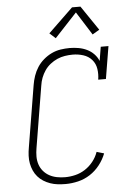

<svg xmlns="http://www.w3.org/2000/svg" viewBox="-63 -1013 726 1067"><g transform="rotate(-5 300.0 -479.5)"><path d="M260 8Q237 8 215.5 5.5Q194 3 174 -4Q154 -11 136.5 -22Q119 -33 105.5 -48.5Q92 -64 83.5 -83Q75 -102 71 -123Q67 -144 68 -166.5Q69 -189 73 -211L130 -556Q134 -581 142.5 -606Q151 -631 165.5 -653.5Q180 -676 201 -694Q222 -712 246 -723.5Q270 -735 296 -739Q322 -743 347 -743Q372 -743 397 -738.5Q422 -734 443.5 -723.5Q465 -713 481.5 -696Q498 -679 507 -657L520 -735H563L533 -554H490Q495 -584 490.5 -614Q486 -644 467 -665.5Q448 -687 419.5 -696Q391 -705 361 -705Q339 -705 317 -701.5Q295 -698 274.5 -689Q254 -680 235.5 -665.5Q217 -651 204 -632Q191 -613 183 -592Q175 -571 172 -549L115 -204Q111 -181 111 -158Q111 -135 118 -114Q125 -93 139 -76.5Q153 -60 172 -49.5Q191 -39 213.5 -34.5Q236 -30 260 -30Q288 -30 317 -37Q346 -44 371.5 -60.5Q397 -77 416.5 -101.5Q436 -126 446 -155L487 -143Q474 -109 450.5 -79Q427 -49 396 -29Q365 -9 329.5 -0.5Q294 8 260 8ZM275 -804 242 -834 380 -967H427L520 -830L481 -807L399 -937Z"/></g></svg>

Font: Iosevka Curly Slab XLtEx
Style: Italic
Weight: 200
Width: 7
Italic angle: -9°
Monospace: yes
Designer: Belleve Invis
Foundry: Belleve Invis
Version: Version 11.1.0; ttfautohint (v1.8.3)